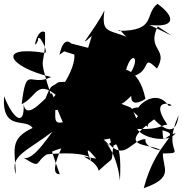

<svg xmlns="http://www.w3.org/2000/svg" viewBox="-47 -930 952 1002"><path d="M370 -636C291 -796 268 -659 263 -644C381 -740 364 -562 225 -414C139 -685 193 -544 188 -761C147 -792 118 -644 151 -719C149 -772 210 -656 187 -654C-66 -695 -5 -581 220 -528C107 -473 92 -598 66 -386C152 -428 144 -532 276 -407C314 -479 361 -511 258 -501C210 -465 227 -507 170 -367C289 -327 229 -405 281 -292C209 -276 266 -355 224 -443C205 -444 92 -287 76 -387C83 -273 27 -297 -26 -428C-38 -240 88 -317 123 -262C0 -205 31 -148 36 -20C2 -118 90 -138 234 -248C236 -268 125 -72 71 -110C200 -28 99 -107 273 -156C237 -76 225 -19 265 -21C190 -220 230 -196 167 -121C341 -143 444 -119 426 -92C413 -131 389 -183 455 -102C315 -127 451 -109 468 -39C565 -131 524 -60 549 -188C577 -164 585 -111 579 12C559 -175 454 -225 526 -166C447 -283 338 -166 527 -207C543 -108 614 -260 522 -179C605 -87 643 -205 712 -204C706 -164 772 -149 791 -145C751 -184 541 -149 757 -307C818 -245 872 -224 885 -328C794 -131 938 -132 803 -129C802 -52 865 -4 703 52C772 -208 908 -223 801 -250C806 -165 804 -220 870 -235C830 -180 696 -209 669 -257C789 -253 790 -276 826 -280C714 -441 899 -375 833 -378C747 -505 589 -289 725 -372C574 -368 665 -356 722 -267C810 -530 560 -212 684 -268C610 -428 684 -323 500 -435C561 -362 585 -376 638 -430C635 -372 690 -399 712 -414C677 -591 568 -569 610 -561C639 -675 697 -628 618 -527C756 -541 684 -659 772 -572C836 -678 716 -667 776 -792C885 -720 857 -742 733 -800C865 -784 873 -839 775 -910C704 -855 773 -768 570 -769C592 -788 570 -733 754 -662C547 -807 476 -716 498 -875C443 -767 344 -661 432 -743L384 -585L408 -631L438 -674L297 -710L285 -663Z"/></svg>

Font: CISF Camouflage Kit
Style: Mdz
Weight: 400
Designer: Robert Jablonski, Jasper
Foundry: Cannot Into Space Fonts
Version: Version 1.270